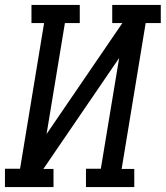

<svg xmlns="http://www.w3.org/2000/svg" viewBox="-30 -755 669 775"><path d="M186 0H-10V-74H51L148 -662H97V-735H292V-662H232L158 -214L464 -662H423V-735H619V-662H558L461 -73H512V0H317V-74H377L451 -521L145 -73H186Z"/></svg>

Font: Iosevka HT Extended
Style: Italic
Weight: 400
Width: 7
Italic angle: -9°
Monospace: yes
Designer: Belleve Invis
Foundry: Belleve Invis
Version: Version 32.3.0; ttfautohint (v1.8.4)